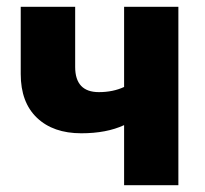

<svg xmlns="http://www.w3.org/2000/svg" viewBox="-20 -545 602 565"><path d="M345.2 0V-176.8Q293.5 -152.8 219.2 -152.8Q136.7 -152.8 88.9 -198.2Q41 -243.7 41 -327.1V-524.9H201.2V-348.1Q201.2 -273.9 271 -273.9Q312.5 -273.9 345.2 -289.1V-524.9H504.9V0Z"/></svg>

Font: Rawline ExtraBold
Style: Regular
Weight: 800
Designer: Matt McInerney, Pablo Impallari, Rodrigo Fuenzalida
Foundry: Matt McInerney, Pablo Impallari, Rodrigo Fuenzalida
Version: Version 4.020;PS 004.020;hotconv 1.0.88;makeotf.lib2.5.64775